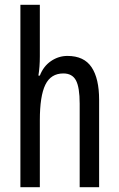

<svg xmlns="http://www.w3.org/2000/svg" viewBox="-20 -780 496 800"><path d="M146 -545Q146 -501 140 -465H146Q161 -504 192.5 -525.5Q224 -547 261 -547Q330 -547 361.5 -500Q393 -453 393 -364V0H312V-348Q312 -416 296.5 -445Q281 -474 244 -474Q192 -474 169 -427Q146 -380 146 -279V0H65V-760H146Z"/></svg>

Font: Noto Sans Myanmar ExtraCondensed
Style: Regular
Weight: 400
Width: 2
Designer: Monotype Design Team
Foundry: Monotype Imaging Inc.
Version: Version 2.107; ttfautohint (v1.8.4.7-5d5b)